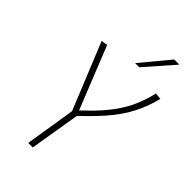

<svg xmlns="http://www.w3.org/2000/svg" viewBox="-273 -998 1082 1082"><g transform="rotate(45 268.0 -457.0)"><path d="M185 0 233 -301 71 -699 109 -705 258 -332Q312 -382 350 -425Q388 -468 414 -507.5Q440 -547 457 -585.5Q474 -624 486 -664Q489 -675 492 -685.5Q495 -696 497 -706L536 -702Q533 -691 530 -680.5Q527 -670 524 -659Q513 -624 498 -590Q483 -556 462.5 -522Q442 -488 414.5 -453Q387 -418 351 -380.5Q315 -343 271 -301L221 0ZM293 -744 434 -914H475L326 -744Z"/></g></svg>

Font: Georama ExtraCondensed Thin ExtraLight
Style: Italic
Weight: 250
Italic angle: -9°
Version: Version 1.001